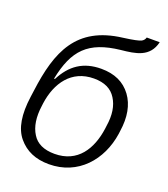

<svg xmlns="http://www.w3.org/2000/svg" viewBox="-142 -871 867 988"><g transform="rotate(20 291.0 -377.5)"><path d="M327 -539C229 -539 164 -494 120 -408H115C148 -574 216 -645 387 -664C467 -672 541 -682 562 -770H491C488 -760 483 -753 473 -747C462 -741 430 -734 376 -727C132 -697 68 -538 39 -315L34 -279C20 -178 32 -105 72 -57C112 -9 167 15 240 15C399 15 503 -105 525 -255L527 -271C539 -350 527 -415 491 -464C454 -514 400 -539 327 -539ZM106 -271C122 -384 185 -479 309 -479C366 -479 406 -460 430 -421C454 -383 462 -334 452 -271L450 -255C434 -141 376 -45 249 -45C191 -45 150 -64 127 -102C103 -140 95 -191 104 -255Z"/></g></svg>

Font: Cheyenne Sans Light
Style: Italic
Weight: 300
Italic angle: -8.13011°
Designer: The Public Sans project authors (U.S. Web Design System), Libre Franklin designed by Pablo Impallari and Rodrigo Fuenzal
Foundry: The Cheyenne Sans Project Authors
Version: Version 2.007